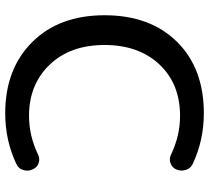

<svg xmlns="http://www.w3.org/2000/svg" viewBox="-52 -728 790 725"><g transform="rotate(90 342.5 -365.0)"><path d="M407.2 9.8Q240.2 9.8 138.7 -91.8Q37.1 -193.4 37.1 -365.2Q37.1 -537.1 137.2 -638.7Q237.3 -740.2 407.2 -740.2Q509.8 -740.2 598.6 -698.2Q615.2 -690.4 621.1 -671.9Q627 -653.3 619.1 -635.7Q612.3 -620.1 595.7 -614.3Q579.1 -608.4 563.5 -616.2Q492.2 -650.4 417 -650.4Q295.9 -650.4 222.7 -572.3Q149.4 -494.1 149.4 -365.2Q149.4 -235.4 224.1 -157.7Q298.8 -80.1 417 -80.1Q492.2 -80.1 563.5 -114.3Q579.1 -122.1 595.7 -116.2Q612.3 -110.4 619.1 -93.8Q627 -77.1 621.6 -58.6Q616.2 -40 598.6 -32.2Q509.8 9.8 407.2 9.8Z"/></g></svg>

Font: Rounded Mgen+ 2p medium
Style: Regular
Weight: 500
Designer: [Source Han Sans]
Ryoko NISHIZUKA  (kana & ideographs); Paul D. Hunt (Latin, Greek & Cyrillic); Wenlong ZHANG  (bopomofo
Version: Version 1.059.20150602